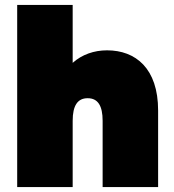

<svg xmlns="http://www.w3.org/2000/svg" viewBox="-20 -762 709 782"><path d="M50 0H276V-270C276 -332 296 -362 337 -362C379 -362 398 -331 398 -270V0H624V-312C624 -484 532 -557 416 -557C363 -557 314 -540 276 -506V-742H50Z"/></svg>

Font: Chess Sans Black
Style: Regular
Weight: 900
Designer: Wolf Bōese
Foundry: Wolf Bōese
Version: Version 7.223;Glyphs 3.3 (3306)